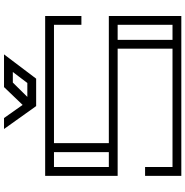

<svg xmlns="http://www.w3.org/2000/svg" viewBox="-3 -942 945 980"><g transform="rotate(-90 470.0 -452.5)"><path d="M301 -905H357L424 -810L515 -905H682L558 -741H418ZM465 -786H536L592 -860H538ZM878 -695V-510H833V-650H229V-370H878V0H62V-185H107V-45H711V-325H62V-695ZM756 -325V-45H833V-325ZM183 -650H107V-370H183Z"/></g></svg>

Font: Geostar
Style: Regular
Weight: 400
Designer: Joe Prince
Foundry: Joe Prince
Version: Version 1.002